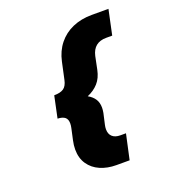

<svg xmlns="http://www.w3.org/2000/svg" viewBox="-142 -811 935 1023"><g transform="rotate(-20 325.0 -299.5)"><path d="M165 -54Q165 -78 171 -105L185 -169Q188 -183 188 -194Q188 -218 174.5 -229Q161 -240 133 -241L159 -364Q194 -364 212.5 -376.5Q231 -389 238 -422L259 -519Q271 -575 303.5 -615.5Q336 -656 384.5 -677Q433 -698 493 -698H588L558 -557H524Q452 -557 436 -486L421 -413Q412 -369 387.5 -341.5Q363 -314 325 -298Q350 -284 363 -264Q376 -244 376 -215Q376 -203 373 -186L359 -124Q356 -111 356 -99Q356 -72 372 -57.5Q388 -43 417 -43H449L418 99H343Q293 99 252.5 81.5Q212 64 188.5 29.5Q165 -5 165 -54Z"/></g></svg>

Font: Azeret Mono ExtraBold
Style: Italic
Weight: 800
Italic angle: -12°
Designer: Martin Vácha
Foundry: Displaay
Version: Version 1.000; Glyphs 3.0.3, build 3074